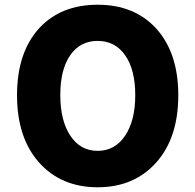

<svg xmlns="http://www.w3.org/2000/svg" viewBox="-20 -778 826 812"><path d="M146 -659Q238 -758 393 -758Q548 -758 640 -658Q734 -555 734 -375Q734 -195 640.5 -90.5Q547 14 393 14Q239 14 145.5 -90.5Q52 -195 52 -375.5Q52 -556 146 -659ZM277.5 -204Q320 -140 393 -140Q466 -140 509 -204Q552 -268 552 -375.5Q552 -483 509.5 -544Q467 -605 393 -605Q319 -605 277 -544.5Q235 -484 235 -376Q235 -268 277.5 -204Z"/></svg>

Font: Resource Han Rounded KR Heavy
Style: Regular
Weight: 900
Designer: Cyano Hao (round all glyphs); Ryoko NISHIZUKA 西塚涼子 (kana, bopomofo & ideographs); Paul D. Hunt (Latin, Greek & Cyrillic)
Foundry: Cyano Hao
Version: 0.990